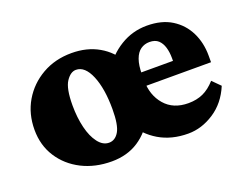

<svg xmlns="http://www.w3.org/2000/svg" viewBox="-79 -592 957 749"><g transform="rotate(-20 400.0 -217.5)"><path d="M273.4 7.8Q204.1 7.8 149.4 -20Q94.7 -47.9 63 -97.2Q31.2 -146.5 31.2 -210.9Q31.2 -277.3 62 -329.6Q92.8 -381.8 146.5 -412.6Q200.2 -443.4 268.6 -443.4Q333 -443.4 381.3 -415.5Q429.7 -387.7 456.5 -338.4Q483.4 -289.1 483.4 -224.6Q483.4 -160.2 458 -107.4Q432.6 -54.7 385.3 -23.4Q337.9 7.8 273.4 7.8ZM288.1 -64.5Q313.5 -64.5 329.1 -90.8Q344.7 -117.2 344.7 -183.6Q344.7 -268.6 322.3 -322.3Q299.8 -376 262.7 -376Q240.2 -376 221.7 -348.1Q203.1 -320.3 203.1 -250Q203.1 -199.2 213.4 -157.2Q223.6 -115.2 243.2 -89.8Q262.7 -64.5 288.1 -64.5ZM590.8 7.8Q521.5 7.8 469.7 -22.9Q418 -53.7 389.6 -105.5Q361.3 -157.2 361.3 -219.7Q361.3 -281.2 391.1 -331.5Q420.9 -381.8 471.2 -412.6Q521.5 -443.4 581.1 -443.4Q642.6 -443.4 684.1 -417.5Q725.6 -391.6 747.1 -348.1Q768.6 -304.7 768.6 -251V-223.6H488.3L490.2 -279.3H655.3L630.9 -249V-291Q630.9 -315.4 625 -335.4Q619.1 -355.5 606 -367.7Q592.8 -379.9 569.3 -379.9Q548.8 -379.9 532.7 -368.7Q516.6 -357.4 507.8 -333Q499 -308.6 499 -270.5V-247.1Q499 -184.6 534.2 -144Q569.3 -103.5 631.8 -103.5Q666 -103.5 692.9 -115.7Q719.7 -127.9 744.1 -155.3L776.4 -123Q750 -59.6 698.2 -25.9Q646.5 7.8 590.8 7.8Z"/></g></svg>

Font: Crimson Pro Black
Style: Regular
Weight: 900
Designer: Jacques Le Bailly
Foundry: Baron von Fonthausen
Version: Version 1.003